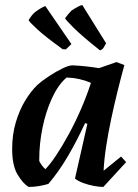

<svg xmlns="http://www.w3.org/2000/svg" viewBox="-20 -726 544 758"><path d="M93 12Q71 -1 49.5 -36.5Q28 -72 28 -138Q28 -195 42.5 -243.5Q57 -292 79.5 -329Q102 -366 127 -390Q147 -408 174.5 -426Q202 -444 227 -456Q252 -468 266 -468Q292 -467 319 -464Q346 -461 371 -457L440 -481L471 -469Q458 -422 444.5 -367.5Q431 -313 419 -256.5Q407 -200 399 -147.5Q391 -95 389 -52L458 -108L478 -86L388 12Q372 12 350.5 8Q329 4 308.5 -3.5Q288 -11 276 -21L325 -237L316 -240Q283 -169 247.5 -108.5Q212 -48 171 0Q155 5 134.5 8.5Q114 12 93 12ZM159 -58Q178 -77 202.5 -114Q227 -151 252.5 -198Q278 -245 300.5 -297Q323 -349 339 -399Q295 -418 243 -420Q210 -392 185.5 -339Q161 -286 148 -222.5Q135 -159 135 -99V-90Q145 -71 159 -58ZM375 -527Q303 -584 270.5 -616.5Q238 -649 237 -654Q249 -671 262 -684Q275 -693 287.5 -699.5Q300 -706 305 -706L399 -555L389 -538Q385 -531 375 -527ZM240 -531 227 -532Q159 -581 126 -611.5Q93 -642 93 -647Q98 -655 104 -663Q110 -671 118 -678Q130 -687 143 -694.5Q156 -702 159 -702L262 -552Z"/></svg>

Font: Labrada SemiBold
Style: Italic
Weight: 600
Italic angle: -7°
Designer: Mercedes Jáuregui
Foundry: Omnibus-Type Team
Version: Version 1.000; ttfautohint (v1.8.4.7-5d5b)